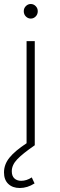

<svg xmlns="http://www.w3.org/2000/svg" viewBox="-29 -727 299 961"><path d="M160 -671Q160 -655 149.5 -644.5Q139 -634 125 -634Q111 -634 100.5 -644.5Q90 -655 90 -671Q90 -686 100.5 -696.5Q111 -707 125 -707Q139 -707 149.5 -696.5Q160 -686 160 -671ZM104 -521H145V0Q84 42 57 70.5Q30 99 30 130Q30 154 43 166Q56 178 77 178Q104 178 130 161L144 191Q108 214 70 214Q34 214 12.5 193.5Q-9 173 -9 136Q-9 96 18.5 62Q46 28 104 -10Z"/></svg>

Font: Gontserrat ExtraLight
Style: Regular
Weight: 275
Designer: Julieta Ulanovsky
Foundry: Julieta Ulanovsky
Version: Version 6.001